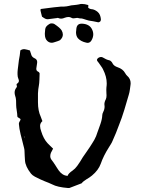

<svg xmlns="http://www.w3.org/2000/svg" viewBox="-20 -948 730 968"><path d="M76.2 -388.7 76.7 -387.2 78.1 -388.7ZM103 -258.8 101.6 -258.3 100.6 -257.3 103.5 -255.4 104.5 -257.3ZM182.1 -313Q182.1 -307.1 183.6 -299.8L187.5 -286.6Q199.2 -248 219.7 -226.1L233.4 -212.4L247.6 -198.7L242.2 -188L236.8 -177.7Q233.4 -168.9 233.4 -161.1Q233.4 -149.9 240.7 -141.1Q248.5 -131.3 258.8 -115.2L267.1 -102.1L275.9 -88.9Q293.9 -63.5 320.3 -61Q325.2 -74.2 345.7 -87.9Q358.9 -97.2 369.1 -111.3Q375 -119.1 383.8 -132.8L397.5 -155.3L415.5 -181.2L433.1 -207L444.3 -224.6L455.1 -242.2Q466.3 -262.7 470.7 -279.3L478.5 -300.8L486.3 -322.8Q495.1 -348.6 495.6 -367.2Q495.6 -374 500.5 -383.8Q507.3 -397 507.3 -410.6Q507.3 -413.6 506.8 -417Q506.3 -419.4 506.3 -422.4Q506.3 -434.1 513.7 -447.8Q517.1 -455.1 517.1 -467.3Q517.1 -471.7 516.6 -476.1L516.1 -492.2V-498Q516.1 -503.4 516.6 -507.8Q518.1 -517.6 518.1 -527.8Q518.1 -561.5 499.5 -598.1Q496.6 -605 489.3 -614.7L478 -630.9L471.2 -639.6Q468.8 -643.1 468.8 -646Q468.8 -650.9 474.6 -655.3Q479 -659.2 485.8 -660.2Q487.8 -660.6 489.3 -660.6Q494.6 -660.6 498.5 -658.2Q516.1 -647 531.2 -644Q536.1 -643.1 540.5 -638.2Q544.9 -634.3 546.9 -629.4Q553.7 -615.2 573.2 -608.9Q599.6 -600.1 610.8 -579.6Q615.7 -570.8 620.1 -566.9Q638.7 -551.3 638.7 -528.3Q638.7 -524.9 638.2 -521.5L634.8 -496.1Q632.8 -481.4 629.4 -470.7L606.9 -394.5Q593.8 -351.6 580.6 -319.3L564.5 -277.3L546.4 -235.4Q543.9 -229 538.6 -220.7L529.8 -206.5Q501.5 -162.1 487.8 -122.1Q476.1 -89.8 443.8 -63Q439 -58.6 430.7 -53.2L416.5 -44.4Q398.9 -33.7 391.6 -23.9L330.6 -0.5L327.6 0H323.7Q269 -4.4 243.7 -18.1Q235.4 -22.5 225.1 -26.4L206.5 -33.7Q185.5 -42 156.2 -57.1Q142.6 -64.5 136.2 -72.8Q107.9 -108.9 106 -138.7L104.5 -163.1L103.5 -187.5Q103.5 -193.8 101.1 -203.1L97.2 -218.3L90.8 -244.1L84 -270.5Q76.7 -300.8 75.2 -323.2V-324.2Q75.2 -329.1 78.6 -335L81.5 -339.8L83.5 -345.2V-345.7Q83.5 -349.1 76.2 -353Q72.3 -355 70.3 -356.4Q67.4 -358.9 67.4 -361.8L66.4 -376L64.5 -389.6Q61.5 -407.7 61.5 -417.5L61 -441.9Q60.1 -455.6 56.2 -465.8Q53.7 -473.6 53.7 -481Q53.7 -495.1 62.5 -505.9Q65.4 -509.3 65.4 -513.2Q65.4 -516.1 63.5 -519V-522.5Q64.5 -524.9 65.4 -525.9Q75.2 -531.7 75.2 -540.5Q75.2 -544.9 72.8 -550.3Q68.4 -560.1 68.4 -572.8V-584.5L69.3 -595.7Q71.3 -615.7 75.2 -644L79.6 -668.9L82.5 -693.8Q91.3 -700.2 101.6 -700.2Q104 -700.2 106 -699.7Q110.8 -699.2 117.7 -697.3L130.9 -693.4L133.3 -685.5L136.2 -677.2Q139.2 -661.1 153.3 -654.8Q167.5 -648.9 167.5 -635.3Q167.5 -632.3 167 -629.4L163.1 -603V-600.1Q163.1 -590.3 172.9 -586.4Q175.8 -585 177.7 -582Q179.7 -579.6 179.7 -577.6V-576.7L178.7 -545.9Q178.2 -528.3 175.8 -515.6Q172.4 -499.5 171.4 -477.1V-432.6Q171.4 -389.2 185.5 -359.4L189.5 -348.6L193.8 -337.4Q182.1 -327.1 182.1 -313ZM442.9 -802.2Q450.2 -788.6 450.2 -774.9Q450.2 -759.8 441.4 -744.6Q434.1 -731.9 421.4 -731.9Q418.5 -731.9 415 -732.9Q387.7 -738.8 373 -754.9Q363.3 -766.6 363.3 -784.7V-786.1L363.8 -791L364.3 -795.4L364.7 -800.8Q366.7 -828.6 391.1 -828.6H394.5Q429.7 -826.7 442.9 -802.2ZM254.4 -826.7Q283.2 -807.6 291 -794.4Q296.9 -783.7 296.9 -773.4Q296.9 -758.3 282.2 -745.1L280.3 -744.6L277.8 -743.2L271.5 -740.7L262.7 -737.8L253.4 -734.9Q246.6 -732.4 240.7 -732.4Q228.5 -732.4 218.8 -741.2Q206.1 -752.4 206.1 -776.4V-779.8L208 -801.3Q209.5 -815.9 230 -827.6Q233.9 -830.1 240.2 -830.1H242.2Q250 -829.6 254.4 -826.7ZM473.1 -887.2Q486.3 -876 488.8 -850.6Q488.8 -848.1 487.8 -844.2Q486.8 -841.3 485.4 -839.8Q480 -835.4 475.1 -835.4Q473.1 -835.4 471.2 -836.4Q462.9 -838.4 449.7 -840.8L428.2 -844.2L414.6 -848.1L400.9 -852.5L395.5 -854Q393.1 -855 391.1 -855H386.7Q381.3 -855 375 -856.9Q372.6 -857.9 369.1 -857.9Q364.7 -857.9 358.4 -856.4Q354 -855.5 350.1 -855.5Q343.8 -855.5 338.9 -858.9Q333 -862.3 325.2 -862.3Q317.4 -862.3 307.6 -858.9Q296.9 -854 288.1 -854Q280.8 -854 274.9 -856.9Q272.9 -857.9 270.5 -857.9L266.6 -856.9L221.7 -851.1H219.2Q214.4 -851.1 208.5 -853.5Q205.6 -855 200.7 -857.9L196.8 -860.8L191.9 -863.8L188 -878.9L184.6 -893.1L184.1 -897V-899.9L185.5 -901.9L187 -902.8L240.2 -909.7L256.3 -911.6L272 -913.1L286.1 -914.6H300.3Q317.4 -915.5 328.6 -918.5Q336.9 -921.4 353.5 -922.4L365.7 -923.8L377.9 -925.8Q384.8 -928.2 393.1 -928.2Q407.2 -928.2 425.3 -922.4Q425.3 -918 424.8 -908.7Q429.2 -905.3 434.6 -903.3L439.9 -901.9L445.3 -901.4Q459.5 -898.9 473.1 -887.2Z"/></svg>

Font: Kurland
Style: Regular
Weight: 400
Designer: GGBot
Version: 0.22